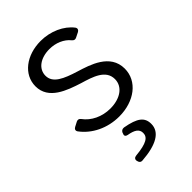

<svg xmlns="http://www.w3.org/2000/svg" viewBox="-210 -551 849 849"><g transform="rotate(-45 214.5 -126.0)"><path d="M223.6 10.7C318.4 10.7 390.6 -43.9 390.6 -122.1C390.6 -213.9 293.9 -242.2 234.4 -260.7C168 -281.2 120.1 -301.8 120.1 -347.7C120.1 -390.6 160.2 -418.9 215.8 -418.9C254.9 -418.9 292 -403.3 313.5 -376C320.3 -368.2 327.1 -367.2 335 -371.1L358.4 -382.8C367.2 -387.7 370.1 -395.5 364.3 -404.3C333 -445.3 275.4 -471.7 213.9 -471.7C125 -471.7 55.7 -419.9 55.7 -345.7C55.7 -263.7 141.6 -234.4 209 -212.9C264.6 -196.3 327.1 -177.7 327.1 -120.1C327.1 -72.3 282.2 -42 220.7 -42C168.9 -42 123 -64.5 96.7 -100.6C90.8 -108.4 84 -110.4 75.2 -106.4L52.7 -94.7C43.9 -89.8 41 -82 46.9 -73.2C85 -21.5 150.4 10.7 223.6 10.7ZM139.6 203.1 140.6 207C142.6 215.8 148.4 221.7 158.2 220.7C250 213.9 300.8 185.5 300.8 133.8C300.8 92.8 275.4 72.3 204.1 59.6C194.3 58.6 187.5 62.5 183.6 70.3L181.6 76.2C176.8 85.9 181.6 92.8 192.4 94.7C227.5 100.6 247.1 112.3 247.1 136.7C247.1 163.1 225.6 178.7 154.3 185.5C143.6 186.5 137.7 193.4 139.6 203.1Z"/></g></svg>

Font: Ed Sans Neue Light
Style: Regular
Weight: 300
Designer: Stephen Hutchings
Version: Version 1.004;PS 001.004;hotconv 1.0.88;makeotf.lib2.5.64775